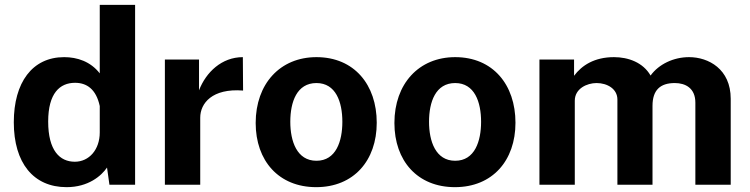

<svg xmlns="http://www.w3.org/2000/svg" viewBox="-20 -763 3096 793"><path d="M255 10C345 10 399 -37 422 -71L432 0H538V-743H392V-460C354 -509 299 -527 245 -527C113 -527 37 -422 37 -258C37 -90 118 10 255 10ZM289 -95C227 -95 179 -141 179 -261C179 -378 227 -421 290 -421C338 -421 377 -395 392 -325V-216C392 -145 348 -95 289 -95Z M661 0H807V-277C807 -336 856 -399 984 -389L983 -527C896 -527 831 -465 802 -390V-517H661Z M1286 10C1441 10 1536 -100 1536 -256C1536 -413 1443 -527 1287 -527C1137 -527 1036 -417 1036 -255C1036 -99 1131 10 1286 10ZM1287 -99C1206 -99 1179 -180 1179 -260C1179 -342 1206 -420 1287 -420C1367 -420 1394 -342 1394 -260C1394 -180 1368 -99 1287 -99Z M1859 10C2014 10 2109 -100 2109 -256C2109 -413 2016 -527 1860 -527C1710 -527 1609 -417 1609 -255C1609 -99 1704 10 1859 10ZM1860 -99C1779 -99 1752 -180 1752 -260C1752 -342 1779 -420 1860 -420C1940 -420 1967 -342 1967 -260C1967 -180 1941 -99 1860 -99Z M2208 0H2354V-347C2354 -397 2404 -420 2444 -420C2488 -420 2530 -396 2530 -352V0H2675V-326C2675 -391 2707 -420 2767 -420C2811 -420 2852 -399 2852 -339V0H2998V-355C2998 -478 2906 -527 2826 -527C2762 -527 2701 -498 2667 -451C2636 -505 2575 -527 2516 -527C2435 -527 2383 -493 2351 -450V-517H2208Z"/></svg>

Font: United Sans
Style: Bold
Weight: 700
Designer: Pablo Impallari, Rodrigo Fuenzalida (Modified by Dan O. Williams)
Version: Version 1.000;PS 001.000;hotconv 1.0.88;makeotf.lib2.5.64775